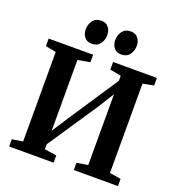

<svg xmlns="http://www.w3.org/2000/svg" viewBox="-167 -1104 1151 1241"><g transform="rotate(20 409.0 -484.0)"><path d="M35 0V-50L109 -61.5V-677L36.5 -691V-743H342.5V-691.5L258.5 -676.5V-189.5L337.5 -311.5L556.5 -642V-676.5L479.5 -691V-743H781V-691L706 -676.5V-62L783.5 -50V0H480V-50L556.5 -62V-549L485.5 -435.5L258.5 -97V-62L341 -50V0ZM308.5 -806.5Q275.5 -806.5 258.2 -828.5Q241 -850.5 241 -880.5Q241 -916 260.5 -942Q280 -968 316.5 -968H317.5Q351 -968 368 -946Q385 -924 385 -894Q385 -859 365.8 -832.8Q346.5 -806.5 309.5 -806.5ZM511.5 -806.5Q478 -806.5 461 -828.5Q444 -850.5 444 -880.5Q444 -916 463.2 -942Q482.5 -968 519.5 -968H520.5Q554 -968 571 -946Q588 -924 588 -894Q588 -859 568.8 -832.8Q549.5 -806.5 512.5 -806.5Z"/></g></svg>

Font: Merriweather 48pt
Style: Bold
Weight: 700
Version: Version 2.100